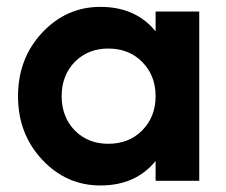

<svg xmlns="http://www.w3.org/2000/svg" viewBox="-20 -534 666 567"><path d="M439.5 -500Q471.7 -500 568.4 -500Q568.4 -375 568.4 0Q536.1 0 439.5 0Q439.5 -14.6 439.5 -58.6Q380.9 13.7 276.4 13.7Q175.8 13.7 104.5 -62.5Q33.2 -138.7 33.2 -250Q33.2 -361.3 104.5 -437.5Q175.8 -513.7 276.4 -513.7Q380.9 -513.7 439.5 -441.4Q439.5 -460.9 439.5 -500ZM299.8 -109.4Q360.4 -109.4 399.4 -148.4Q439.5 -188.5 439.5 -250Q439.5 -311.5 399.4 -351.6Q360.4 -390.6 299.8 -390.6Q240.2 -390.6 201.2 -351.6Q162.1 -311.5 162.1 -250Q162.1 -188.5 201.2 -148.4Q240.2 -109.4 299.8 -109.4Z"/></svg>

Font: LeFont
Style: Regular
Weight: 700
Designer: Leryon MEDIA
Version: Version 1.0